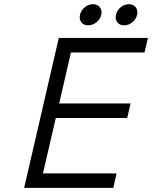

<svg xmlns="http://www.w3.org/2000/svg" viewBox="-20 -916 741 936"><path d="M266.6 -731H701.2L684.6 -660.2H325.7L268.6 -411.6H616.7L600.1 -340.8H252L189.5 -70.8H548.3L532.2 0H97.7ZM545.4 -844.2Q550.3 -865.7 568.4 -880.6Q586.4 -895.5 608.9 -895.5Q629.9 -895.5 641.6 -880.6Q653.3 -865.7 648.4 -844.2Q643.6 -822.3 625.2 -807.4Q606.9 -792.5 585.4 -792.5Q563.5 -792.5 552 -807.1Q540.5 -821.8 545.4 -844.2ZM433.6 -895.5Q454.6 -895.5 466.6 -880.6Q478.5 -865.7 473.6 -844.2Q468.8 -822.3 450.2 -807.4Q431.6 -792.5 410.2 -792.5Q388.2 -792.5 376.7 -807.1Q365.2 -821.8 370.1 -844.2Q375 -865.7 393.1 -880.6Q411.1 -895.5 433.6 -895.5Z"/></svg>

Font: Glacial Indifference
Style: Italic
Weight: 400
Designer: Alfredo Marco Pradil
Foundry: Alfredo Marco Pradil
Version: Version 1.312